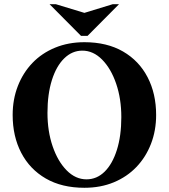

<svg xmlns="http://www.w3.org/2000/svg" viewBox="-20 -880 800 910"><path d="M380 -680Q487 -680 563 -636Q639 -592 679.5 -514Q720 -436 720 -335Q720 -261 695.5 -198Q671 -135 626.5 -88.5Q582 -42 519.5 -16Q457 10 380 10Q273 10 197 -34Q121 -78 80.5 -156Q40 -234 40 -335Q40 -409 64.5 -472Q89 -535 133.5 -581.5Q178 -628 241 -654Q304 -680 380 -680ZM390 -30Q439 -30 476 -66.5Q513 -103 534 -169.5Q555 -236 555 -325Q555 -412 530.5 -483.5Q506 -555 464 -597.5Q422 -640 370 -640Q322 -640 284.5 -603.5Q247 -567 226 -500.5Q205 -434 205 -345Q205 -258 229.5 -186.5Q254 -115 296 -72.5Q338 -30 390 -30ZM514 -860H544L395 -710H364L215 -860H245L380 -819Z"/></svg>

Font: Brygada 1918
Style: Regular
Weight: 400
Designer: Mateusz Machalski | Borys Kosmynka | Przemek Hoffer
Foundry: NIEPODLEGLA 2018
Version: Version 3.006